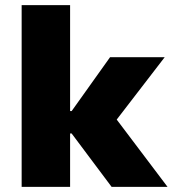

<svg xmlns="http://www.w3.org/2000/svg" viewBox="-20 -725 670 745"><path d="M64 0V-705H252V-294H258L407 -503H619L409 -230L414 -286L630 0H413L258 -207H252V0Z"/></svg>

Font: Nunito Sans 8pt Black
Style: Regular
Weight: 900
Version: Version 3.101;gftools[0.9.27]